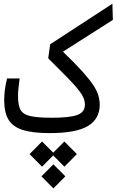

<svg xmlns="http://www.w3.org/2000/svg" viewBox="-20 -725 637 1050"><path d="M252 2.9Q159.2 2.9 104.7 -14.2Q50.3 -31.2 26.6 -70.6Q2.9 -109.9 2.9 -176.3Q2.9 -204.1 6.6 -233.6Q10.3 -263.2 18.6 -295.9H87.4Q83.5 -266.1 81.1 -244.1Q78.6 -222.2 78.6 -197.3Q78.6 -149.9 92 -124.8Q105.5 -99.6 145.5 -90.3Q185.5 -81.1 264.2 -81.1Q357.9 -81.1 401.1 -95.7Q444.3 -110.4 444.3 -152.8Q444.3 -172.9 435.3 -192.9Q426.3 -212.9 404.3 -239.7Q382.3 -266.6 343 -306.4Q303.7 -346.2 243.7 -406.2L254.4 -482.9L594.7 -704.6L597.2 -616.2L324.2 -442.4Q389.6 -379.4 429.7 -335Q469.7 -290.5 490.5 -258.8Q511.2 -227.1 518.3 -201.9Q525.4 -176.8 525.4 -152.3Q525.4 -75.2 461.2 -36.1Q397 2.9 252 2.9ZM332 48.8 400.4 117.7 332 186.5 271 125 210 186.5 141.6 117.7 210 48.8 271 109.9ZM272 173.8 337.4 239.3 272 305.2 206.5 239.3Z"/></svg>

Font: Cascadia Code PL SemiLight
Style: Regular
Weight: 350
Monospace: yes
Designer: Aaron Bell
Foundry: Saja Typeworks
Version: Version 2404.023; ttfautohint (v1.8.4)